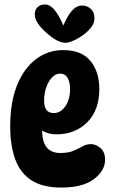

<svg xmlns="http://www.w3.org/2000/svg" viewBox="-20 -838 512 866"><path d="M257 8Q172 8 121.5 -25Q71 -58 48.5 -120Q26 -182 26 -268Q26 -377 57 -453.5Q88 -530 142 -571Q196 -612 265 -612Q348 -612 388 -563Q428 -514 428 -436Q428 -341 373.5 -286.5Q319 -232 233 -232Q199 -232 170 -249Q171 -195 192 -171.5Q213 -148 251 -148Q289 -148 312 -158Q335 -168 352.5 -178Q370 -188 390 -188Q413 -188 433.5 -170Q454 -152 454 -118Q454 -68 403.5 -30Q353 8 257 8ZM222 -328Q254 -328 275 -359Q296 -390 296 -436Q296 -467 285 -486.5Q274 -506 251 -506Q231 -506 214.5 -488.5Q198 -471 188.5 -443.5Q179 -416 179 -384Q179 -328 222 -328ZM276 -645Q256 -645 233.5 -657.5Q211 -670 185 -694Q162 -715 149.5 -734.5Q137 -754 137 -775Q137 -794 150 -806Q163 -818 183 -818Q204 -818 224 -795.5Q244 -773 266 -723Q283 -765 304 -789Q325 -813 350 -813Q373 -813 389.5 -798Q406 -783 406 -757Q406 -736 394 -718.5Q382 -701 360 -684Q337 -666 313 -655.5Q289 -645 276 -645Z"/></svg>

Font: DynaPuff Condensed Medium
Style: Regular
Weight: 500
Width: 3
Designer: Toshi Omagari, Jennifer Daniel
Foundry: Google Fonts
Version: Version 2.000; ttfautohint (v1.8.4.7-5d5b)